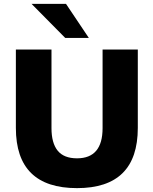

<svg xmlns="http://www.w3.org/2000/svg" viewBox="-20 -961 791 992"><path d="M378 11Q62 11 62 -300V-705H246V-299Q246 -222 278 -182.5Q310 -143 378 -143Q510 -143 510 -299V-705H692V-300Q692 11 378 11ZM317 -765 143 -941H321L439 -765Z"/></svg>

Font: Mulish Black
Style: Regular
Weight: 900
Designer: Vernon Adams
Foundry: Vernon Adams
Version: Version 3.603; ttfautohint (v1.8.3)